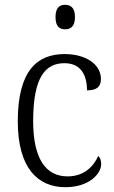

<svg xmlns="http://www.w3.org/2000/svg" viewBox="-20 -769 476 799"><path d="M251 -647C274 -647 292 -659 292 -698C292 -737 274 -749 251 -749C228 -749 211 -737 211 -698C211 -659 228 -647 251 -647ZM252 10C351 10 401 -46 401 -86C401 -102 397 -112 389 -120C368 -74 328 -35 261 -35C169 -35 118 -111 118 -265C118 -450 170 -506 248 -506C317 -506 342 -456 342 -393C380 -393 400 -406 400 -440C400 -503 335 -544 249 -544C137 -544 54 -478 54 -264C54 -69 138 10 252 10Z"/></svg>

Font: Noto Serif Sinhala SemiCondensed Light
Style: Regular
Weight: 300
Width: 4
Designer: Jelle Bosma - Monotype Design Team
Foundry: Monotype Imaging Inc.
Version: Version 2.007